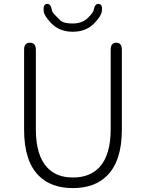

<svg xmlns="http://www.w3.org/2000/svg" viewBox="-20 -947 745 980"><path d="M178 -50Q103 -125 103 -285V-693Q103 -729 133 -729Q163 -729 163 -693V-288Q163 -155 220 -93Q267 -41 352.5 -41Q438 -41 487 -93Q545 -155 545 -288V-693Q545 -729 574 -729Q602 -729 602 -693V-285Q602 -125 526 -50Q463 13 352 13Q241 13 178 -50ZM241 -829Q206 -866 203 -889Q199 -925 219 -927Q239 -930 245 -895Q246 -885 260 -871Q273 -858 286 -845Q302 -827 351.5 -827Q401 -827 431 -858Q457 -885 458 -895Q464 -930 485 -927Q505 -924 500 -889Q497 -866 462 -829Q420 -785 351.5 -785Q283 -785 241 -829Z"/></svg>

Font: Resource Han Rounded KR Light
Style: Regular
Weight: 300
Designer: Cyano Hao (round all glyphs); Ryoko NISHIZUKA 西塚涼子 (kana, bopomofo & ideographs); Paul D. Hunt (Latin, Greek & Cyrillic)
Foundry: Cyano Hao
Version: 0.990